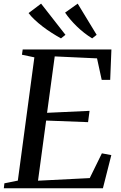

<svg xmlns="http://www.w3.org/2000/svg" viewBox="-30 -1008 650 1028"><path d="M-9.5 0 -6.5 -26.5 65.5 -41 154 -701 87.5 -715 91.5 -743H566.5L560 -580.5H514.5L489.5 -695.5L263 -706L222 -404L449.5 -414.5L441.5 -354L217 -362.5L173.5 -40.5L450.5 -54.5L515.5 -187L566 -177.5L521 0ZM487.5 -821.5 463.5 -802.5Q441.5 -816 420.8 -832.2Q400 -848.5 381.2 -866.8Q362.5 -885 346.5 -903.8Q330.5 -922.5 318.5 -940.5L386 -988.5ZM320.5 -821.5 296.5 -802.5Q273 -815.5 247.8 -831.5Q222.5 -847.5 199 -865.5Q175.5 -883.5 155.8 -902Q136 -920.5 123 -938L190 -988.5Z"/></svg>

Font: Merriweather 96pt
Style: Italic
Weight: 400
Italic angle: -7.8°
Version: Version 2.101